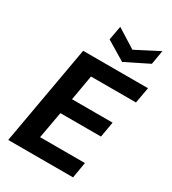

<svg xmlns="http://www.w3.org/2000/svg" viewBox="-222 -1056 1050 1172"><g transform="rotate(30 303.5 -470.0)"><path d="M26 0 150 -700H607L587 -588H270L239 -410H525L506 -301H220L186 -112H502L483 0ZM570 -940 553 -841 390 -760 255 -841 273 -940 407 -856Z"/></g></svg>

Font: DM Sans 11pt ExtraBold
Style: Italic
Weight: 800
Italic angle: -10°
Version: Version 4.004;gftools[0.9.30]